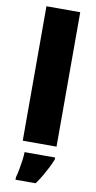

<svg xmlns="http://www.w3.org/2000/svg" viewBox="-106 -804 535 1069"><g transform="rotate(10 161.5 -269.5)"><path d="M257 0H66V-760H257ZM260 72Q249 99 237 122.5Q225 146 211 170Q197 194 178 221H64V207Q70 186 75 159Q80 132 83.5 106Q87 80 87 61H260Z"/></g></svg>

Font: Noto Sans Devanagari Black
Style: Regular
Weight: 900
Version: Version 2.003